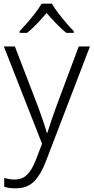

<svg xmlns="http://www.w3.org/2000/svg" viewBox="-20 -785 510 1046"><path d="M1 -532H61L188 -202Q204 -157 216 -122.5Q228 -88 235 -61H238Q253 -111 285 -200L409 -532H470L230 94Q203 165 166 203Q129 241 66 241Q47 241 31.5 239Q16 237 3 232V184Q15 188 29 190.5Q43 193 59 193Q101 193 127.5 167Q154 141 175 87L209 -2ZM263 -765Q275 -743 296 -715.5Q317 -688 340 -661Q363 -634 382 -615V-606H341Q314 -628 286 -657Q258 -686 234 -714Q210 -686 182.5 -657Q155 -628 128 -606H87V-615Q106 -635 129 -661.5Q152 -688 173 -715.5Q194 -743 207 -765Z"/></svg>

Font: Noto Sans Light
Style: Regular
Weight: 300
Designer: Monotype Design Team
Foundry: Monotype Imaging Inc.
Version: Version 2.007